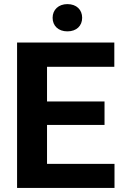

<svg xmlns="http://www.w3.org/2000/svg" viewBox="-20 -919 602 939"><path d="M309.6 -898.9C266.1 -898.9 237.3 -871.1 237.3 -832C237.3 -793 265.1 -765.6 309.6 -765.6C354.5 -765.6 381.8 -793 381.8 -832C381.8 -871.1 354.5 -898.9 309.6 -898.9ZM491.2 -422.9H210V-592.3H539.1V-710.9H63.5V0H540V-117.7H210V-308.1H491.2Z"/></svg>

Font: Roboto
Style: Bold
Weight: 700
Designer: Google
Version: Version 2.137; 2017